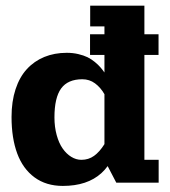

<svg xmlns="http://www.w3.org/2000/svg" viewBox="-20 -625 582 657"><path d="M195.1 11.2Q137.9 11.2 98.1 -18.1Q58.3 -47.4 38.9 -99.9Q19.5 -152.3 19.5 -224.9Q19.5 -277.8 33.2 -319.6Q46.9 -361.3 71.9 -388.5Q96.9 -415.8 131.6 -430.1Q166.3 -444.3 208.5 -444.3Q229.5 -444.3 248 -439.9Q266.6 -435.5 279.7 -429.1Q292.7 -422.6 304.4 -413Q316.2 -403.3 323.2 -395.1Q330.3 -387 337.4 -377V-437H288.1V-507.8H337.4V-534.7H288.6V-605.5H474.1V-507.8H522.5V-437H474.1V-78.1H522.9V0H377.9L348.4 -56.6Q338.9 -43.5 326.9 -32.5Q278.6 11.2 195.1 11.2ZM337.4 -302.7Q324 -325.9 305.1 -339.8Q286.1 -353.8 261.7 -353.8Q212.2 -353.8 189.2 -322.3Q166.3 -290.8 166.3 -223.1Q166.3 -190.4 174 -162.7Q181.6 -135 194.5 -116.7Q207.3 -98.4 223.9 -88.3Q240.5 -78.1 258.5 -78.1Q283 -78.1 301.9 -91.7Q320.8 -105.2 337.4 -131.8Z"/></svg>

Font: Orelega One
Style: Regular
Weight: 400
Version: Version 1.1 ; ttfautohint (v1.8.3)